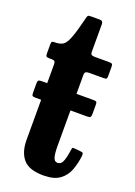

<svg xmlns="http://www.w3.org/2000/svg" viewBox="-134 -726 557 794"><g transform="rotate(20 144.0 -329.0)"><path d="M286 -116Q282 -82.5 271 -53Q260 -23.5 234.8 -5Q209.5 13.5 163.5 13.5Q99.5 13.5 73.8 -17Q48 -47.5 48 -101V-277.5H23Q12 -277.5 9.2 -280.5Q6.5 -283.5 6.5 -294V-334.5Q6.5 -344 9.5 -347.2Q12.5 -350.5 22.5 -350.5H48V-432.5Q48 -442 45 -446Q42 -450 32.5 -450H22Q12 -450 8.5 -452.8Q5 -455.5 5 -465.5V-505Q5 -515.5 8 -517.8Q11 -520 21 -520Q42 -520 55 -528Q68 -536 79.2 -564.8Q90.5 -593.5 106 -656.5Q108 -665.5 110.2 -668.8Q112.5 -672 124.5 -672H163Q177 -672 177 -657V-537Q177 -526 181.2 -523Q185.5 -520 195.5 -520H260Q269 -520 272 -517Q275 -514 275 -504.5V-462.5Q275 -454 271.5 -452Q268 -450 259.5 -450H196.5Q187 -450 182 -447Q177 -444 177 -433.5V-350.5H251.5Q262 -350.5 264.8 -347.8Q267.5 -345 267.5 -335V-295.5Q267.5 -285 264.8 -281.2Q262 -277.5 250.5 -277.5H177V-121Q177 -89 181.8 -72.2Q186.5 -55.5 200 -55.5Q217.5 -55.5 224.8 -77.5Q232 -99.5 235.5 -127.5Q236.5 -136 241 -135.8Q245.5 -135.5 254 -135L277 -132.5Q284.5 -131.5 285.5 -127.8Q286.5 -124 286 -116Z"/></g></svg>

Font: Besley* Condensed Semi
Style: Regular
Weight: 600
Width: 3
Designer: Owen Earl
Foundry: indestructible type*
Version: Version 3.000; ttfautohint (v1.8.3)